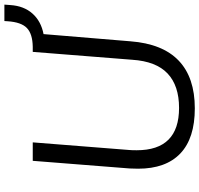

<svg xmlns="http://www.w3.org/2000/svg" viewBox="-36 -842 886 853"><g transform="rotate(-90 406.5 -415.0)"><path d="M813 -838 811 -811Q807 -751 773 -713Q739 -675 682 -664L650 -278Q639 -135 564 -63.5Q489 8 352 8Q219 8 151.5 -56.5Q84 -121 84 -244Q84 -268 85 -281L119 -712H201L167 -282Q166 -271 166 -250Q166 -62 354 -62Q453 -62 507 -113Q561 -164 568 -270L603 -712H626Q683 -713 709 -738Q735 -763 739 -823L740 -838Z"/></g></svg>

Font: Muli
Style: Italic
Weight: 400
Italic angle: -4.541°
Designer: Vernon Adams
Foundry: Vernon Adams
Version: Version 2.001